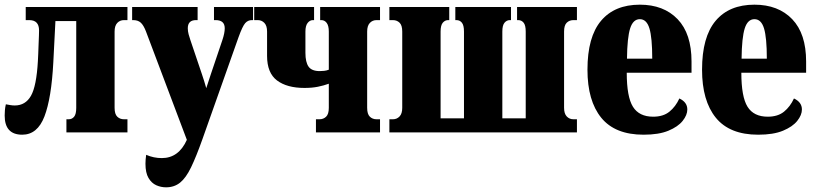

<svg xmlns="http://www.w3.org/2000/svg" viewBox="-20 -566 3487 821"><path d="M75 10Q0 10 0 -72Q0 -83 1 -95Q2 -107 5 -120Q16 -118 25 -116.5Q34 -115 43 -115Q89 -115 112.5 -156.5Q136 -198 142 -305Q143 -316 143.5 -335.5Q144 -355 145 -376Q146 -397 146.5 -414Q147 -431 147 -436Q147 -480 105 -480H90V-536H525V-480H510Q493 -480 481.5 -468Q470 -456 470 -431V-105Q470 -78 481.5 -67Q493 -56 510 -56H525V0H264V-56H274Q288 -56 297 -67Q306 -78 306 -105V-476H217L208 -300Q200 -146 170 -68Q140 10 75 10Z M690 235Q668 235 648 226Q628 217 615 195Q602 173 602 134Q602 117 605 96Q637 110 672 110Q744 110 779 32L604 -432Q594 -458 582 -469Q570 -480 550 -480H545V-536H825V-480H818Q783 -480 783 -445Q783 -433 786.5 -419.5Q790 -406 794 -395L843 -250Q853 -221 862 -189Q872 -221 882 -250L931 -395Q941 -425 941 -445Q941 -480 902 -480H895V-536H1062V-480H1057Q1040 -480 1028.5 -467Q1017 -454 1000 -407L846 28Q819 104 797 149.5Q775 195 750 215Q725 235 690 235Z M1331 0V-56H1346Q1363 -56 1374.5 -67Q1386 -78 1386 -105V-208Q1364 -200 1339 -195Q1314 -190 1282 -190Q1207 -190 1164.5 -222Q1122 -254 1122 -327V-431Q1122 -456 1110.5 -468Q1099 -480 1082 -480H1067V-536H1323V-480H1318Q1305 -480 1295.5 -468Q1286 -456 1286 -431V-340Q1286 -300 1299.5 -281Q1313 -262 1347 -262Q1355 -262 1365.5 -263Q1376 -264 1386 -268V-431Q1386 -456 1377 -468Q1368 -480 1354 -480H1349V-536H1605V-480H1590Q1573 -480 1561.5 -468Q1550 -456 1550 -431V-105Q1550 -78 1561.5 -67Q1573 -56 1590 -56H1605V0Z M1645 0V-56H1660Q1677 -56 1688.5 -68Q1700 -80 1700 -105V-431Q1700 -458 1688.5 -469Q1677 -480 1660 -480H1645V-536H1901V-480H1896Q1883 -480 1873.5 -469Q1864 -458 1864 -431V-60H1964V-431Q1964 -458 1955 -469Q1946 -480 1932 -480H1927V-536H2165V-480H2160Q2147 -480 2137.5 -469Q2128 -458 2128 -431V-60H2228V-431Q2228 -458 2219 -469Q2210 -480 2196 -480H2191V-536H2447V-480H2432Q2415 -480 2403.5 -469Q2392 -458 2392 -431V-105Q2392 -80 2403.5 -68Q2415 -56 2432 -56H2447V0Z M2732 10Q2610 10 2551 -62.5Q2492 -135 2492 -268Q2492 -408 2550 -477Q2608 -546 2716 -546Q2818 -546 2877.5 -484Q2937 -422 2937 -303V-255H2660Q2660 -152 2686.5 -109.5Q2713 -67 2773 -67Q2816 -67 2842.5 -88.5Q2869 -110 2885 -145Q2919 -129 2919 -98Q2919 -74 2899 -49Q2879 -24 2838 -7Q2797 10 2732 10ZM2769 -315Q2769 -405 2757 -444.5Q2745 -484 2716 -484Q2687 -484 2674.5 -444.5Q2662 -405 2661 -315Z M3222 10Q3100 10 3041 -62.5Q2982 -135 2982 -268Q2982 -408 3040 -477Q3098 -546 3206 -546Q3308 -546 3367.5 -484Q3427 -422 3427 -303V-255H3150Q3150 -152 3176.5 -109.5Q3203 -67 3263 -67Q3306 -67 3332.5 -88.5Q3359 -110 3375 -145Q3409 -129 3409 -98Q3409 -74 3389 -49Q3369 -24 3328 -7Q3287 10 3222 10ZM3259 -315Q3259 -405 3247 -444.5Q3235 -484 3206 -484Q3177 -484 3164.5 -444.5Q3152 -405 3151 -315Z"/></svg>

Font: Noto Serif ExtraCondensed Black
Style: Regular
Weight: 900
Width: 2
Designer: Monotype Design Team
Foundry: Monotype Imaging Inc.
Version: Version 2.015; ttfautohint (v1.8.4.7-5d5b)